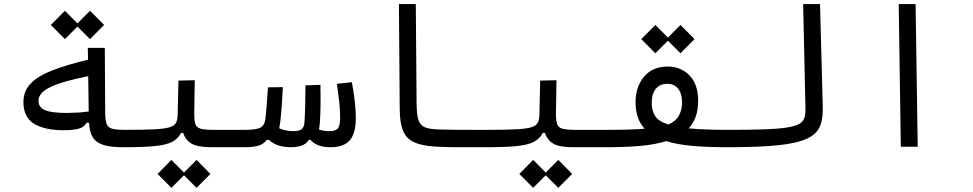

<svg xmlns="http://www.w3.org/2000/svg" viewBox="-20 -713 4728 933"><path d="M288.6 -80.1Q197.8 -80.1 145.8 -111.6Q93.8 -143.1 93.8 -216.8Q93.8 -270.5 129.4 -307.4Q165 -344.2 235.1 -371.3Q305.2 -398.4 407.7 -422.9L406.7 -480.5H489.3L491.2 -162.6Q491.7 -127.9 498.3 -110.6Q504.9 -93.3 525.1 -87.6Q545.4 -82 585.9 -82Q606.4 -82 614.3 -74.2Q622.1 -66.4 622.1 -44.9Q622.1 -21 613.5 -9.3Q605 2.4 580.1 2.4Q518.6 2.4 482.9 -8.5Q447.3 -19.5 431.2 -45.4Q415 -71.3 412.6 -116.2H400.4Q389.6 -95.2 362.1 -87.6Q334.5 -80.1 288.6 -80.1ZM408.7 -342.8Q282.7 -317.9 224.9 -290Q167 -262.2 167 -223.6Q167 -190.9 199 -177.5Q231 -164.1 305.7 -164.1Q326.7 -164.1 356 -165.8Q385.3 -167.5 411.1 -171.4ZM417.5 -522.9 356.4 -584 295.4 -522.9 227.1 -591.8 295.4 -660.6 356.4 -599.1 417.5 -660.6 485.8 -591.8Z M580.1 2.4 585.9 -82Q674.8 -82 726.6 -84.5Q778.3 -86.9 803 -94.2Q827.6 -101.6 835.2 -116.2Q842.8 -130.9 843.3 -155.8L847.2 -321.3L926.3 -323.2L923.8 -160.6Q923.8 -127 929.4 -110.1Q935.1 -93.3 955.1 -87.6Q975.1 -82 1018.6 -82H1171.9Q1207 -82 1207 -44.9Q1207 -17.1 1195.3 -7.3Q1183.6 2.4 1166 2.4H1007.3Q941.4 2.4 911.6 -14.6Q881.8 -31.7 870.1 -67.4H859.9Q845.2 -38.6 815.9 -23.4Q786.6 -8.3 730.7 -2.9Q674.8 2.4 580.1 2.4ZM935.1 199.7 874 138.7 813 199.7 745.6 132.3 813 64 874 125.5 935.1 64 1002.4 132.3Z M1166.5 2.4 1171.9 -82Q1226.1 -82 1246.1 -93.3Q1266.1 -104.5 1269.5 -134.8Q1273.4 -167.5 1276.1 -205.1Q1278.8 -242.7 1282.2 -288.6L1354.5 -289.6Q1352.1 -244.6 1349.4 -203.1Q1346.7 -161.6 1341.8 -120.1Q1339.8 -103 1336.9 -89.4Q1353 -82.5 1370.8 -79.1Q1388.7 -75.7 1404.8 -75.7Q1433.6 -75.7 1445.6 -84.7Q1457.5 -93.8 1459.5 -118.7Q1461.9 -150.4 1462.9 -199Q1463.9 -247.6 1464.4 -298.3L1537.1 -300.8Q1538.1 -251 1537.6 -200.4Q1537.1 -149.9 1533.7 -109.4Q1532.2 -96.2 1530.3 -83.5Q1552.7 -75.7 1581.1 -75.7Q1610.8 -75.7 1621.8 -88.9Q1632.8 -102.1 1632.8 -141.6Q1632.8 -179.2 1628.4 -218.5Q1624 -257.8 1617.2 -305.7L1689.9 -313.5Q1699.2 -263.7 1704.1 -220.5Q1709 -177.2 1709 -139.2Q1709 -65.4 1679.9 -31.5Q1650.9 2.4 1586.4 2.4Q1519.5 2.4 1488.8 -33.2H1480Q1469.2 -13.7 1445.8 -5.6Q1422.4 2.4 1395 2.4Q1361.8 2.4 1335.7 -5.4Q1309.6 -13.2 1286.1 -33.2H1275.9Q1265.1 -16.6 1241.9 -7.1Q1218.8 2.4 1166.5 2.4Z M2337.9 2.4Q2326.7 2.4 2315.7 2.4Q2304.7 2.4 2293.9 2.4Q2236.3 2.4 2186 2.2Q2135.7 2 2089.8 -1Q2027.3 -5.4 1990.7 -22.5Q1954.1 -39.6 1938.5 -77.6Q1922.9 -115.7 1922.4 -182.1L1918.5 -693.4H2000.5L2004.4 -209Q2004.9 -157.7 2012.9 -131.3Q2021 -105 2043.2 -95.2Q2065.4 -85.4 2108.4 -84Q2149.9 -82.5 2195.6 -82.3Q2241.2 -82 2300.3 -82Q2310.5 -82 2321.5 -82Q2332.5 -82 2343.8 -82Q2367.2 -82 2367.2 -43.9Q2367.2 -19 2359.6 -8.3Q2352.1 2.4 2337.9 2.4Z M2337.9 2.4 2343.8 -82Q2432.6 -82 2484.4 -84.5Q2536.1 -86.9 2560.8 -94.2Q2585.4 -101.6 2593 -116.2Q2600.6 -130.9 2601.1 -155.8L2605 -321.3L2684.1 -323.2L2681.6 -160.6Q2681.6 -127 2687.3 -110.1Q2692.9 -93.3 2712.9 -87.6Q2732.9 -82 2776.4 -82H2929.7Q2964.8 -82 2964.8 -44.9Q2964.8 -17.1 2953.1 -7.3Q2941.4 2.4 2923.8 2.4H2765.1Q2699.2 2.4 2669.4 -14.6Q2639.6 -31.7 2627.9 -67.4H2617.7Q2603 -38.6 2573.7 -23.4Q2544.4 -8.3 2488.5 -2.9Q2432.6 2.4 2337.9 2.4ZM2692.9 199.7 2631.8 138.7 2570.8 199.7 2503.4 132.3 2570.8 64 2631.8 125.5 2692.9 64 2760.3 132.3Z M2922.9 2.4 2929.7 -82Q3041.5 -82 3112.3 -87.4Q3068.4 -135.3 3068.4 -216.8Q3068.4 -291 3109.6 -340.3Q3150.9 -389.6 3224.1 -389.6Q3288.6 -389.6 3330.6 -346.4Q3372.6 -303.2 3372.6 -223.6Q3372.6 -137.2 3326.2 -89.4Q3397.9 -82 3516.6 -82Q3541.5 -82 3553 -73.5Q3564.5 -64.9 3564.5 -43Q3564.5 -17.1 3549.6 -7.3Q3534.7 2.4 3508.3 2.4Q3416.5 2.4 3343.5 -4.2Q3270.5 -10.7 3216.8 -27.3Q3163.6 -10.3 3090.6 -3.9Q3017.6 2.4 2922.9 2.4ZM3227.5 -107.9Q3263.2 -122.6 3278.8 -150.9Q3294.4 -179.2 3294.4 -215.8Q3294.4 -256.8 3275.9 -281.2Q3257.3 -305.7 3222.7 -305.7Q3187 -305.7 3167 -281.5Q3147 -257.3 3147 -213.4Q3147 -174.8 3163.8 -148.9Q3180.7 -123 3227.5 -107.9ZM3286.6 -454.1 3225.6 -515.1 3164.6 -454.1 3096.2 -522.9 3164.6 -591.8 3225.6 -530.3 3286.6 -591.8 3355 -522.9Z M3509.8 2.4Q3481.9 2.4 3481.9 -41Q3481.9 -64.9 3491.5 -73.5Q3501 -82 3515.6 -82Q3623.5 -82 3693.6 -84.5Q3763.7 -86.9 3804.7 -93.5Q3845.7 -100.1 3865 -111.8Q3884.3 -123.5 3889.4 -142.1Q3894.5 -160.6 3894 -187L3882.8 -693.4H3964.8L3978 -200.2Q3979.5 -153.8 3971.4 -119.6Q3963.4 -85.4 3937.5 -62Q3911.6 -38.6 3860.1 -24.4Q3808.6 -10.3 3723.1 -3.9Q3637.7 2.4 3509.8 2.4Z M4357.4 0 4347.2 -693.4H4429.2L4439.5 0Z"/></svg>

Font: Cascadia Mono NF SemiLight
Style: Regular
Weight: 350
Monospace: yes
Designer: Aaron Bell
Foundry: Saja Typeworks
Version: Version 2404.023; ttfautohint (v1.8.4)